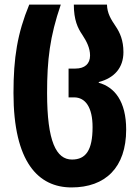

<svg xmlns="http://www.w3.org/2000/svg" viewBox="-20 -570 606 840"><path d="M293 250C441 250 532 163 532 -3C532 -127 481 -189 412 -208V-211C481 -229 520 -274 520 -342C520 -393 505 -427 486 -455C465 -486 449 -512 448 -550H303C303 -483 320 -447 340 -418C359 -389 374 -360 374 -327C374 -291 351 -270 310 -270H280V-144H304C354 -144 385 -100 385 -14C385 88 355 128 295 128C226 128 186 49 186 -163C186 -308 198 -410 246 -550H108C56 -424 39 -317 39 -163C39 140 148 250 293 250Z"/></svg>

Font: Noto Sans Georgian ExtraCondensed ExtraBold
Style: Regular
Weight: 800
Width: 2
Designer: Monotype Design Team, Akaki Razmadze
Foundry: Google LLC
Version: Version 2.005